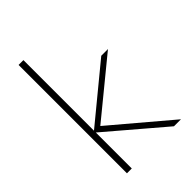

<svg xmlns="http://www.w3.org/2000/svg" viewBox="-207 -784 872 872"><g transform="rotate(-45 228.5 -348.0)"><path d="M382 0 104 -237 375 -460H418L136 -229L135 -247L427 0ZM80 0V-696H111V0Z"/></g></svg>

Font: Marine Company Thin
Style: Regular
Weight: 100
Designer: Rodrigo Fuenzalida
Foundry: fragTYPE
Version: Version 1.000